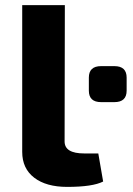

<svg xmlns="http://www.w3.org/2000/svg" viewBox="-20 -720 522 752"><path d="M234 -700 233 -166Q233 -119 310 -119H365L384 -9Q343 12 243 12Q161 12 114 -24Q67 -60 67 -125V-700ZM428 -320H376Q328 -320 328 -365V-416Q328 -461 376 -461H428Q476 -461 476 -416V-365Q476 -320 428 -320Z"/></svg>

Font: Exo 2 Expanded
Style: Bold
Weight: 700
Width: 7
Designer: Natanael Gama
Version: Version 1.001;PS 001.001;hotconv 1.0.70;makeotf.lib2.5.58329